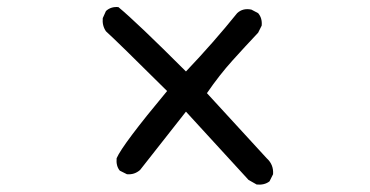

<svg xmlns="http://www.w3.org/2000/svg" viewBox="-20 -616 1040 540"><path d="M702 -97 679 -110 503 -302 374 -138Q358 -124 337 -126L317 -136Q306 -149 308 -171Q325 -210 450 -360Q308 -501 278 -528Q267 -544 269 -565L278 -585Q292 -598 313 -596Q364 -554 503 -415Q542 -456 578 -497Q614 -538 647 -579Q663 -594 687 -589L706 -579Q718 -565 716 -544L706 -524Q671 -487 634 -446Q597 -405 562 -354L730 -171Q750 -153 748 -126L738 -106Q724 -95 702 -97Z"/></svg>

Font: Kosefont JP
Style: Regular
Weight: 400
Designer: Nozomi Seto 瀬戸のぞみ
Version: Version 3.00;June 19, 2020